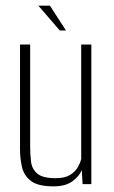

<svg xmlns="http://www.w3.org/2000/svg" viewBox="-20 -653 404 681"><path d="M170 8Q115 8 90 -11Q65 -30 58 -60.5Q51 -91 51 -123V-495H87V-132Q87 -106 90 -80Q93 -54 112 -37.5Q131 -21 177 -21Q210 -21 228.5 -32.5Q247 -44 256 -60Q265 -76 268 -89V-495H304V0H273L270 -50Q262 -29 237.5 -10.5Q213 8 170 8ZM192 -545 116 -633H157L214 -545Z"/></svg>

Font: Alumni Sans Thin ExtraLight
Style: Regular
Weight: 250
Version: Version 1.018